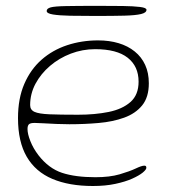

<svg xmlns="http://www.w3.org/2000/svg" viewBox="-20 -608 578 656"><path d="M297.5 27.5Q216 27.5 158.8 3.2Q101.5 -21 71.5 -72.2Q41.5 -123.5 41.5 -204.5Q41.5 -271.5 63 -321.2Q84.5 -371 122 -404Q159.5 -437 209.2 -453.5Q259 -470 315 -470Q353.5 -470 385.2 -460.5Q417 -451 440.2 -432.2Q463.5 -413.5 476 -386.2Q488.5 -359 488.5 -323.5Q488.5 -276 465.8 -248Q443 -220 404.2 -206Q365.5 -192 317 -187.8Q268.5 -183.5 217 -183.5Q198 -183.5 173.2 -184.5Q148.5 -185.5 127.5 -186.8Q106.5 -188 98.5 -188Q84 -188 79 -183.5Q74 -179 74 -167Q74 -150.5 83.8 -125.8Q93.5 -101 111.5 -77.5Q146.5 -32.5 192 -17.5Q237.5 -2.5 306 -2.5Q355 -2.5 389 -12.5Q423 -22.5 443.5 -32.2Q464 -42 473 -42Q477 -42 478.5 -40.2Q480 -38.5 480 -34.5Q480 -28.5 467.5 -18.2Q455 -8 431.5 2.5Q408 13 374.2 20.2Q340.5 27.5 297.5 27.5ZM246.5 -216Q304.5 -216 351.2 -225.5Q398 -235 425.8 -259.5Q453.5 -284 453.5 -329Q453.5 -381.5 416.2 -410.8Q379 -440 305 -440Q262 -440 222 -424.8Q182 -409.5 150.8 -382.8Q119.5 -356 101.2 -321.8Q83 -287.5 83 -249Q83 -232.5 98 -225.8Q113 -219 148.8 -217.5Q184.5 -216 246.5 -216ZM307 -553.5Q258 -553.5 220.2 -554.2Q182.5 -555 161 -558.5Q139.5 -562 139.5 -570.5Q139.5 -579 153.2 -582.8Q167 -586.5 205.2 -587.2Q243.5 -588 317.5 -588Q362.5 -588 399.5 -587.5Q436.5 -587 458.5 -584.2Q480.5 -581.5 480.5 -574.5Q480.5 -564.5 461.8 -560Q443 -555.5 404.8 -554.5Q366.5 -553.5 307 -553.5Z"/></svg>

Font: Gluten Thin Thin
Style: Regular
Weight: 250
Version: Version 1.300